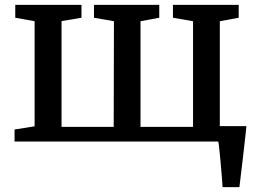

<svg xmlns="http://www.w3.org/2000/svg" viewBox="-20 -575 1033 780"><path d="M120.6 -62V-488.8L42 -502.9V-555.2H311V-502.9L230 -489.3V-59.6H441.9L442.9 -488.8L361.8 -502.9V-555.2H627V-502.9L550.8 -488.8V-59.6H764.2V-488.8L682.6 -502.9V-555.2H949.7V-502.9L873 -488.8V-62.5H981Q981 -56.6 967.3 62Q953.6 180.7 952.6 185.1H884.3Q882.8 158.7 876 82Q869.1 5.4 866.7 0H39.1V-48.8Z"/></svg>

Font: Merriweather
Style: Regular
Weight: 400
Designer: Eben Sorkin
Foundry: Eben Sorkin
Version: Version 1.584; ttfautohint (v1.6)